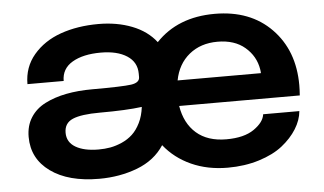

<svg xmlns="http://www.w3.org/2000/svg" viewBox="-44 -607 1156 686"><g transform="rotate(-5 534.5 -264.0)"><path d="M286.1 11.2Q175.8 11.2 111.6 -35.2Q47.4 -81.5 47.4 -159.7Q47.4 -199.7 66.2 -229.2Q85 -258.8 118.7 -275.9Q152.3 -293 194.8 -301.3Q237.3 -309.6 289.1 -309.6Q397.5 -309.6 428.2 -314Q459 -318.4 459 -338.4V-350.6Q459 -392.1 424.1 -414.8Q389.2 -437.5 330.1 -437.5Q266.6 -437.5 228 -414.8Q189.5 -392.1 189.5 -348.1H59.6Q59.6 -408.7 96.9 -452.9Q134.3 -497.1 194.8 -518.6Q255.4 -540 330.6 -540Q397 -540 450.9 -519Q504.9 -498 536.6 -457Q615.2 -540 747.6 -540Q875 -540 950.9 -462.2Q1026.9 -384.3 1026.9 -259.8Q1026.9 -243.7 1025.4 -223.1H592.8Q603 -160.2 643.3 -125Q683.6 -89.8 751 -89.8Q814.5 -89.8 850.1 -114.5Q885.7 -139.2 889.2 -167.5H1019Q1016.1 -135.3 996.6 -104Q977.1 -72.8 944.1 -46.6Q911.1 -20.5 859.6 -4.4Q808.1 11.7 747.1 11.7Q674.8 11.7 616.5 -14.6Q558.1 -41 520 -88.9Q486.3 -37.1 423.1 -12.9Q359.9 11.2 286.1 11.2ZM595.2 -314.5H894Q894 -320.3 892.6 -328.6Q884.8 -376 847.4 -408Q810.1 -439.9 749 -439.9Q688.5 -439.9 647.5 -406.5Q606.4 -373 595.2 -314.5ZM293 -93.3Q314.9 -93.3 335.2 -96.9Q355.5 -100.6 377 -110.1Q398.4 -119.6 414.8 -134.8Q431.2 -149.9 443.4 -174.6Q455.6 -199.2 459.5 -231.4Q403.8 -224.1 308.6 -224.1Q241.7 -224.1 210.9 -210.9Q180.2 -197.8 180.2 -163.1Q180.2 -128.9 210.7 -111.1Q241.2 -93.3 293 -93.3Z"/></g></svg>

Font: Epilogue SemiBold
Style: Regular
Weight: 600
Designer: Tyler Finck
Foundry: Etcetera Type Co
Version: Version 2.112